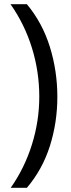

<svg xmlns="http://www.w3.org/2000/svg" viewBox="-20 -736 337 914"><path d="M253 -275Q253 -153 217.5 -41Q182 71 108 158H31Q97 64 132 -48Q167 -160 167 -276Q167 -395 132 -508Q97 -621 30 -716H108Q182 -627 217.5 -512.5Q253 -398 253 -275Z"/></svg>

Font: Noto Sans Ethiopic SemCond
Style: Regular
Weight: 400
Width: 4
Designer: Monotype Design Team
Foundry: Monotype Imaging Inc.
Version: Version 2.102; ttfautohint (v1.8.4.7-5d5b)